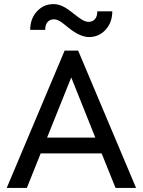

<svg xmlns="http://www.w3.org/2000/svg" viewBox="-20 -930 707 950"><path d="M299.8 -679.7H366.7L653.3 0H551.8L482.9 -170.9H181.2L112.8 0H13.2ZM451.7 -249 332.5 -546.9 212.9 -249ZM129.4 -782.2Q129.4 -837.4 163.1 -874Q196.3 -909.7 244.6 -909.7Q283.7 -909.7 326.7 -876L367.7 -844.7Q397.5 -821.8 417.5 -821.8Q437.5 -821.8 449.5 -835Q461.4 -848.1 461.4 -874H535.6Q535.6 -818.8 502 -782.2Q468.8 -746.6 420.4 -746.6Q376 -746.6 317.9 -793.5L297.9 -809.6Q268.1 -834.5 247.8 -834.5Q227.5 -834.5 215.6 -821.3Q203.6 -808.1 203.6 -782.2Z"/></svg>

Font: Inder
Style: Regular
Weight: 400
Designer: Irina Smirnova
Foundry: Irina Smirnova
Version: Version 1.001